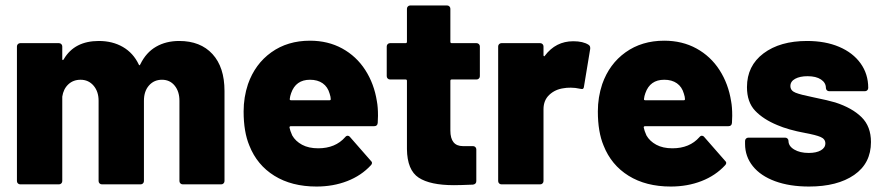

<svg xmlns="http://www.w3.org/2000/svg" viewBox="-20 -675 3231 703"><path d="M636 -525Q714 -525 758 -477Q802 -429 802 -342V-12Q802 -7 798.5 -3.5Q795 0 790 0H649Q644 0 640.5 -3.5Q637 -7 637 -12V-306Q637 -340 619.5 -361.5Q602 -383 573 -383Q544 -383 525.5 -362Q507 -341 507 -306V-12Q507 -7 503.5 -3.5Q500 0 495 0H353Q348 0 344.5 -3.5Q341 -7 341 -12V-306Q341 -340 322.5 -361.5Q304 -383 275 -383Q248 -383 230 -366Q212 -349 208 -321V-12Q208 -7 204.5 -3.5Q201 0 196 0H54Q49 0 45.5 -3.5Q42 -7 42 -12V-505Q42 -510 45.5 -513.5Q49 -517 54 -517H196Q201 -517 204.5 -513.5Q208 -510 208 -505V-460Q208 -456 209 -455.5Q210 -455 210 -455Q212 -455 214 -459Q253 -525 342 -525Q392 -525 430 -503Q468 -481 488 -439Q489 -436 491 -436Q492 -436 494 -440Q515 -483 551.5 -504Q588 -525 636 -525Z M1360 -304Q1364 -283 1364 -251Q1364 -239 1363 -225Q1362 -213 1350 -213H1045Q1043 -213 1041.5 -212Q1040 -211 1040 -209Q1040 -209 1040 -208Q1042 -197 1050 -179Q1062 -158 1086 -145Q1110 -132 1145 -132Q1208 -132 1244 -173Q1248 -178 1253 -178Q1258 -178 1261 -174L1338 -86Q1342 -83 1342 -78Q1342 -74 1338 -70Q1303 -32 1251.5 -12Q1200 8 1139 8Q1048 8 984.5 -31.5Q921 -71 893 -142Q872 -192 872 -267Q872 -319 888 -367Q914 -441 973.5 -483.5Q1033 -526 1115 -526Q1181 -526 1233 -497.5Q1285 -469 1317.5 -418.5Q1350 -368 1360 -304ZM1115 -383Q1063 -383 1046 -334Q1042 -323 1041 -313Q1041 -312 1041 -311Q1041 -308 1045 -308H1187Q1191 -308 1191 -312Q1191 -320 1187 -332Q1180 -357 1161.5 -370Q1143 -383 1115 -383Z M1737 -396Q1737 -391 1733.5 -387.5Q1730 -384 1725 -384H1634Q1629 -384 1629 -379V-197Q1629 -140 1675 -140H1712Q1717 -140 1720.5 -136.5Q1724 -133 1724 -128V-12Q1724 -1 1712 1Q1664 3 1642 3Q1555 3 1513 -24.5Q1471 -52 1470 -129V-379Q1470 -384 1465 -384H1408Q1403 -384 1399.5 -387.5Q1396 -391 1396 -396V-505Q1396 -510 1399.5 -513.5Q1403 -517 1408 -517H1465Q1470 -517 1470 -522V-643Q1470 -648 1473.5 -651.5Q1477 -655 1482 -655H1617Q1622 -655 1625.5 -651.5Q1629 -648 1629 -643V-522Q1629 -517 1634 -517H1725Q1730 -517 1733.5 -513.5Q1737 -510 1737 -505Z M2079 -524Q2115 -524 2135 -511Q2141 -507 2141 -500Q2141 -498 2141 -496L2118 -357Q2117 -349 2111 -349Q2108 -349 2104 -350Q2086 -354 2070 -354Q2053 -354 2044 -352Q2013 -348 1991.5 -328Q1970 -308 1970 -275V-12Q1970 -7 1966.5 -3.5Q1963 0 1958 0H1816Q1811 0 1807.5 -3.5Q1804 -7 1804 -12V-505Q1804 -510 1807.5 -513.5Q1811 -517 1816 -517H1958Q1963 -517 1966.5 -513.5Q1970 -510 1970 -505V-473Q1970 -470 1971.5 -469.5Q1973 -469 1973 -469Q1974 -469 1975 -471Q2015 -524 2079 -524Z M2657 -304Q2661 -283 2661 -251Q2661 -239 2660 -225Q2659 -213 2647 -213H2342Q2340 -213 2338.5 -212Q2337 -211 2337 -209Q2337 -209 2337 -208Q2339 -197 2347 -179Q2359 -158 2383 -145Q2407 -132 2442 -132Q2505 -132 2541 -173Q2545 -178 2550 -178Q2555 -178 2558 -174L2635 -86Q2639 -83 2639 -78Q2639 -74 2635 -70Q2600 -32 2548.5 -12Q2497 8 2436 8Q2345 8 2281.5 -31.5Q2218 -71 2190 -142Q2169 -192 2169 -267Q2169 -319 2185 -367Q2211 -441 2270.5 -483.5Q2330 -526 2412 -526Q2478 -526 2530 -497.5Q2582 -469 2614.5 -418.5Q2647 -368 2657 -304ZM2412 -383Q2360 -383 2343 -334Q2339 -323 2338 -313Q2338 -312 2338 -311Q2338 -308 2342 -308H2484Q2488 -308 2488 -312Q2488 -320 2484 -332Q2477 -357 2458.5 -370Q2440 -383 2412 -383Z M2942 8Q2871 8 2818 -11.5Q2765 -31 2736.5 -66.5Q2708 -102 2708 -148V-159Q2708 -164 2711.5 -167.5Q2715 -171 2720 -171H2855Q2860 -171 2863.5 -167.5Q2867 -164 2867 -159Q2867 -140 2888 -127.5Q2909 -115 2941 -115Q2969 -115 2985.5 -124.5Q3002 -134 3002 -150Q3002 -166 2984.5 -173.5Q2967 -181 2928 -188Q2865 -200 2826 -217Q2775 -238 2745 -269.5Q2715 -301 2715 -356Q2715 -434 2775.5 -479.5Q2836 -525 2935 -525Q3002 -525 3052.5 -503.5Q3103 -482 3131 -443Q3159 -404 3159 -353Q3159 -348 3155.5 -344.5Q3152 -341 3147 -341H3016Q3011 -341 3007.5 -344.5Q3004 -348 3004 -353Q3004 -372 2986 -384Q2968 -396 2937 -396Q2909 -396 2891.5 -386.5Q2874 -377 2874 -360Q2874 -343 2893 -335.5Q2912 -328 2957 -319Q3015 -307 3038 -300Q3100 -280 3134.5 -246Q3169 -212 3169 -155Q3169 -77 3107.5 -34.5Q3046 8 2942 8Z"/></svg>

Font: LinhAnh ExtBd
Style: Regular
Weight: 800
Designer: Jeremy Tribby
Foundry: Tribby Type
Version: Version 1.408